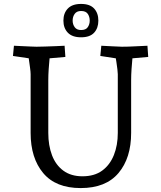

<svg xmlns="http://www.w3.org/2000/svg" viewBox="-20 -943 822 978"><path d="M391 15Q264 15 200 -61.5Q136 -138 136 -266V-565Q136 -576 133 -598.5Q130 -621 126.5 -645Q123 -669 120 -682L161 -641L46 -658L51 -710Q70 -709 93 -708Q116 -707 136.5 -706Q157 -705 166 -705Q184 -705 211.5 -706Q239 -707 266 -708Q293 -709 309 -710L313 -653L199 -643L236 -682Q235 -671 232.5 -646Q230 -621 228 -591Q226 -561 226 -535V-266Q226 -202 245 -152Q264 -102 303 -73.5Q342 -45 400 -45Q461 -45 500.5 -74Q540 -103 560 -153Q580 -203 580 -266V-565Q580 -573 578 -590Q576 -607 573 -626.5Q570 -646 567.5 -661.5Q565 -677 564 -682L608 -640L491 -658L496 -710Q524 -709 555 -707Q586 -705 601 -705Q633 -705 668 -707Q703 -709 731 -710L735 -653L621 -643L658 -682Q657 -671 654.5 -646Q652 -621 650 -591Q648 -561 648 -535V-266Q648 -138 583.5 -61.5Q519 15 391 15ZM393 -753Q348 -753 325.5 -776.5Q303 -800 303 -838Q303 -876 325.5 -899.5Q348 -923 393 -923Q438 -923 459.5 -899.5Q481 -876 481 -838Q481 -800 459.5 -776.5Q438 -753 393 -753ZM393 -790Q417 -790 427 -804.5Q437 -819 437 -838Q437 -858 427 -872.5Q417 -887 393 -887Q371 -887 360.5 -872.5Q350 -858 350 -838Q350 -819 360.5 -804.5Q371 -790 393 -790Z"/></svg>

Font: Andada Pro
Style: Regular
Weight: 400
Designer: Carolina Giovagnoli
Foundry: Huerta Tipografica
Version: Version 3.003